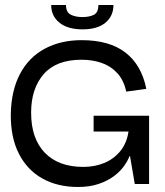

<svg xmlns="http://www.w3.org/2000/svg" viewBox="-20 -733 656 765"><path d="M291 12Q209 12 148.5 -22Q88 -56 55 -121Q22 -186 23 -279Q25 -373 60 -439Q95 -505 158.5 -539Q222 -573 305 -573Q416 -573 480 -523.5Q544 -474 563 -379L483 -368Q473 -414 447 -442Q421 -470 384.5 -482.5Q348 -495 305 -495Q204 -495 154 -437.5Q104 -380 104 -284Q104 -181 158.5 -124.5Q213 -68 312 -68Q357 -68 395 -83.5Q433 -99 459 -130.5Q485 -162 492 -209H353V-272H574V0H517L498 -111H496Q489 -92 473.5 -70.5Q458 -49 433 -30.5Q408 -12 372.5 0Q337 12 291 12ZM309 -616Q250 -616 217 -642.5Q184 -669 184 -713H243Q243 -684 262 -674.5Q281 -665 308 -665Q336 -665 354 -674Q372 -683 372 -713H432Q432 -669 400 -642.5Q368 -616 309 -616Z"/></svg>

Font: Darker Grotesque SemiBold
Style: Regular
Weight: 600
Designer: Gabriel Lam
Foundry: TypeRant
Version: Version 1.000;gftools[0.9.28]